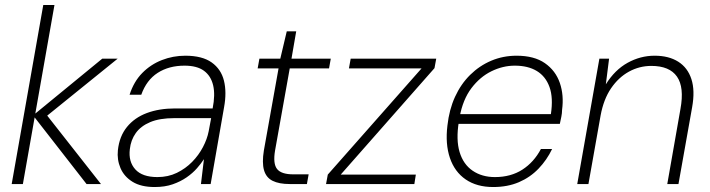

<svg xmlns="http://www.w3.org/2000/svg" viewBox="-20 -740 2854 772"><path d="M328 0 113 -276 391 -504H453L150 -259L155 -294L386 0ZM27 0 154 -720H199L72 0Z M602 12Q547 12 513 -9Q479 -30 464.5 -64Q450 -98 454 -136Q460 -192 490.5 -229.5Q521 -267 570.5 -285.5Q620 -304 684 -304H835Q846 -359 837 -397Q828 -435 800 -455.5Q772 -476 722 -476Q659 -476 614 -447Q569 -418 548 -359H501Q518 -412 552 -446.5Q586 -481 631 -498.5Q676 -516 725 -516Q793 -516 831 -489Q869 -462 880.5 -415.5Q892 -369 881 -309L827 0H788L800 -100Q789 -83 772 -63.5Q755 -44 730.5 -27Q706 -10 674.5 1Q643 12 602 12ZM613 -28Q656 -28 691 -45Q726 -62 752.5 -89Q779 -116 796 -148.5Q813 -181 819 -212L829 -265H681Q622 -265 584 -249Q546 -233 526 -205Q506 -177 502 -140Q496 -90 524 -59Q552 -28 613 -28Z M1145 0Q1102 0 1076 -13Q1050 -26 1041.5 -56Q1033 -86 1041 -135L1100 -465H1016L1023 -504H1107L1133 -614H1171L1152 -504H1310L1303 -465H1145L1086 -135Q1077 -82 1094 -60.5Q1111 -39 1159 -39H1221L1214 0Z M1291 0 1298 -38 1675 -465H1383L1390 -504H1734L1727 -466L1350 -38H1652L1646 0Z M1963 12Q1897 12 1852.5 -18.5Q1808 -49 1789 -105Q1770 -161 1779 -235Q1786 -299 1809.5 -350.5Q1833 -402 1870.5 -439Q1908 -476 1955.5 -496Q2003 -516 2057 -516Q2128 -516 2171 -486Q2214 -456 2231 -406.5Q2248 -357 2240 -298Q2240 -285 2237 -270.5Q2234 -256 2231 -242H1811L1818 -281H2195Q2205 -347 2189.5 -390Q2174 -433 2138.5 -454.5Q2103 -476 2050 -476Q2002 -476 1956 -453.5Q1910 -431 1875.5 -385.5Q1841 -340 1828 -269L1825 -251Q1813 -178 1828 -128.5Q1843 -79 1880.5 -53.5Q1918 -28 1970 -28Q2034 -28 2080.5 -58Q2127 -88 2155 -141H2200Q2179 -97 2145.5 -62Q2112 -27 2066.5 -7.5Q2021 12 1963 12Z M2301 0 2390 -504H2429L2416 -401Q2452 -459 2503.5 -487.5Q2555 -516 2612 -516Q2669 -516 2707 -492Q2745 -468 2760 -422Q2775 -376 2763 -309L2708 0H2663L2716 -302Q2732 -389 2702 -432Q2672 -475 2599 -475Q2551 -475 2509 -452Q2467 -429 2437 -385Q2407 -341 2395 -276L2346 0Z"/></svg>

Font: DM Sans ExtraLight
Style: Italic
Weight: 250
Italic angle: -10°
Designer: Colophon Foundry, Jonny Pinhorn
Foundry: Colophon Foundry
Version: Version 4.004;gftools[0.9.30]